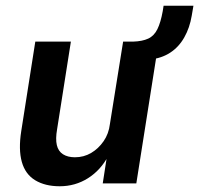

<svg xmlns="http://www.w3.org/2000/svg" viewBox="-20 -639 694 669"><path d="M188 10Q137 10 102.5 -11Q68 -32 56 -75Q44 -118 54 -182L103 -494H227L179 -189Q173 -155 178 -133.5Q183 -112 199.5 -101.5Q216 -91 241 -91Q272 -91 297.5 -106Q323 -121 341 -147Q359 -173 363 -207L409 -494H533L455 0H338L353 -97H358Q331 -46 286.5 -18Q242 10 188 10ZM504 -432 441 -476 444 -494Q476 -495 496.5 -504.5Q517 -514 528.5 -537.5Q540 -561 547 -600L550 -619H654L648 -584Q641 -542 622 -508.5Q603 -475 573 -455.5Q543 -436 504 -432Z"/></svg>

Font: Nunito Sans 10pt SemiCondensed
Style: Bold Italic
Weight: 700
Width: 4
Italic angle: -9°
Designer: Vernon Adams
Foundry: Vernon Adams
Version: Version 3.101;gftools[0.9.27]